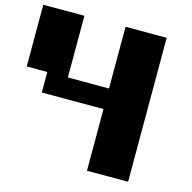

<svg xmlns="http://www.w3.org/2000/svg" viewBox="-112 -890 1002 1002"><g transform="rotate(15 389.0 -389.0)"><path d="M111.1 -444.4H0V-777.8H222.2V-444.4H444.4V-777.8H666.7V0H444.4V-333.3H111.1Z"/></g></svg>

Font: Pixeloid Sans
Style: Bold
Weight: 700
Monospace: yes
Designer: GGBot
Version: 0.3